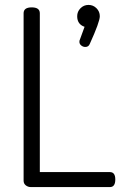

<svg xmlns="http://www.w3.org/2000/svg" viewBox="-20 -761 503 781"><path d="M76 -26C76 -18 79 -11.7 85 -7C91 -2.3 98 0 106 0H427C441.7 0 449 -10.3 449 -31C449 -51 441.7 -61 427 -61H142V-707C142 -723 131 -731 109 -731C87 -731 76 -723 76 -707ZM294 -695C294 -673 304 -658.7 324 -652L305 -600C303.7 -598 303 -595 303 -591C303 -585 305.5 -580 310.5 -576C315.5 -572 321 -570 327 -570C335.7 -570 341.7 -574 345 -582C372.3 -642 386 -679.7 386 -695C386 -707.7 381.5 -718.5 372.5 -727.5C363.5 -736.5 352.7 -741 340 -741C327.3 -741 316.5 -736.5 307.5 -727.5C298.5 -718.5 294 -707.7 294 -695Z"/></svg>

Font: Terminal Dosis
Style: Book
Weight: 400
Designer: EdgarTolentino, PabloImpallari, IginoMarini
Foundry: EdgarTolentino, PabloImpallari, IginoMarini
Version: Version 1.006